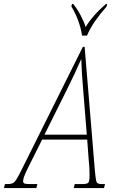

<svg xmlns="http://www.w3.org/2000/svg" viewBox="-78 -951 609 971"><path d="M-58 0 -53 -20H-41Q-24 -20 -14.5 -24Q-5 -28 5.5 -44.5Q16 -61 34 -98L341 -714H350L402 -86Q405 -55 407.5 -41Q410 -27 417 -23.5Q424 -20 438 -20H453L448 0H295L300 -20H336Q362 -20 368.5 -27Q375 -34 375 -66Q375 -76 374 -98.5Q373 -121 371 -137L363 -245H135L64 -103Q50 -74 44.5 -59.5Q39 -45 39 -36Q39 -25 46.5 -22.5Q54 -20 85 -20H111L106 0ZM258 -493 147 -270H361L343 -493Q339 -537 336.5 -577Q334 -617 333 -653Q317 -616 299.5 -578.5Q282 -541 258 -493ZM337 -771Q332 -806 318 -845Q304 -884 283 -918L286 -931H292Q312 -907 329.5 -874Q347 -841 355 -814Q372 -843 399 -873.5Q426 -904 458 -931H464L461 -918Q427 -879 402 -843Q377 -807 362 -771Z"/></svg>

Font: Noto Serif ExtraCondensed Thin
Style: Italic
Weight: 100
Width: 2
Italic angle: -12°
Designer: Monotype Design Team
Foundry: Monotype Imaging Inc.
Version: Version 2.013